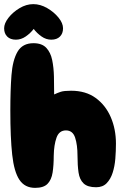

<svg xmlns="http://www.w3.org/2000/svg" viewBox="-25 -909 606 929"><path d="M145 0Q95 0 69 -39Q43 -78 34 -160.5Q25 -243 25 -374Q25 -472 30.5 -545Q36 -618 60 -659Q84 -700 137 -700Q178 -700 199 -677.5Q220 -655 227.5 -618.5Q235 -582 236 -538.5Q237 -495 237 -452Q254 -460 269.5 -465Q285 -470 319 -470Q390 -470 438 -435Q486 -400 511 -342Q536 -284 536 -214Q536 -178 533 -141Q530 -104 520 -73Q510 -42 491 -22.5Q472 -3 440 -3Q399 -3 379.5 -21.5Q360 -40 355 -74.5Q350 -109 350 -155Q350 -208 338.5 -243Q327 -278 294 -278Q261 -278 248.5 -243Q236 -208 235 -155Q235 -109 229.5 -74Q224 -39 205 -19.5Q186 0 145 0ZM52 -717Q25 -717 10 -732Q-5 -747 -5 -772Q-5 -796 16 -823Q37 -850 69.5 -869.5Q102 -889 136 -889Q170 -889 203 -870Q236 -851 258 -824Q280 -797 280 -772Q280 -747 265 -732Q250 -717 223 -717Q198 -717 176 -732.5Q154 -748 138 -769Q122 -748 99.5 -732.5Q77 -717 52 -717Z"/></svg>

Font: Cherry Bomb One
Style: Regular
Weight: 400
Designer: satsuyako
Foundry: satsuyako
Version: Version 4.100; ttfautohint (v1.8.3)